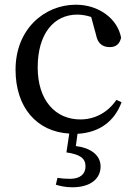

<svg xmlns="http://www.w3.org/2000/svg" viewBox="-20 -554 575 815"><path d="M474 -130C439 -78 384 -47 321 -47C216 -47 140 -127 140 -268C140 -410 208 -492 308 -492C325 -492 346 -489 367 -482L388 -405C394 -374 411 -354 446 -354C472 -354 488 -367 494 -394C479 -475 399 -534 302 -534C169 -534 46 -431 46 -258C46 -98 136 5 274 13L262 93C318 101 343 117 343 152C343 184 321 205 278 205C258 205 243 204 224 201L217 230C233 235 257 241 287 241C366 241 407 203 407 153C407 102 361 73 302 66L309 14C402 9 466 -39 496 -120Z"/></svg>

Font: Noto Serif SC Medium
Style: Regular
Weight: 500
Designer: Ryoko NISHIZUKA 西塚涼子 (kana & ideographs); Frank Grießhammer (Latin, Greek & Cyrillic); Wenlong ZHANG 张文龙 (bopomofo); San
Foundry: Adobe Systems Incorporated
Version: Version 1.001;PS 1.001;hotconv 16.6.54;makeotf.lib2.5.65590